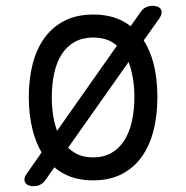

<svg xmlns="http://www.w3.org/2000/svg" viewBox="-20 -610 640 660"><path d="M300 10Q244 10 203 -11Q183 -21 167 -35L136 9Q128 20 118 25Q108 30 94 30Q87 30 79.5 27.5Q72 25 68 19.5Q64 14 64 6Q64 -2 72 -13L123 -86Q104 -118 93 -160Q79 -213 79 -276Q79 -339 92.5 -391Q106 -443 133.5 -480.5Q161 -518 202.5 -539Q244 -560 301 -560Q357 -560 399 -539Q415 -531 429 -520L463 -568Q471 -580 481.5 -585Q492 -590 505 -590Q513 -590 520.5 -587.5Q528 -585 532 -579.5Q536 -574 535.5 -566Q535 -558 528 -547L474 -471Q496 -437 508 -391Q521 -339 521 -277Q521 -213 507.5 -160.5Q494 -108 466.5 -70Q439 -32 397.5 -11Q356 10 300 10ZM300 -69Q336 -69 362.5 -84Q389 -99 406.5 -126Q424 -153 433 -191.5Q442 -230 442 -277Q442 -322 433 -360Q429 -380 422 -397L214 -102Q225 -92 238 -84Q264 -69 300 -69ZM176 -160 382 -453Q374 -460 364 -466Q337 -481 300.5 -481Q264 -481 237 -466Q210 -451 192.5 -424Q175 -397 166.5 -359Q158 -321 158 -275Q158 -229 167 -191Q171 -175 176 -160Z"/></svg>

Font: Maple Mono Normal NL Light
Style: Regular
Weight: 300
Monospace: yes
Designer: subframe7536
Version: Version 7.000